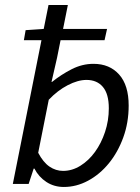

<svg xmlns="http://www.w3.org/2000/svg" viewBox="-20 -732 559 764"><path d="M132 -124Q152 -86 177 -69Q202 -52 231 -52Q267 -52 300 -72.5Q333 -93 358 -127.5Q383 -162 398 -207Q413 -252 413 -301Q413 -358 389.5 -386Q366 -414 324 -414Q290 -414 249.5 -393Q209 -372 174 -335ZM187 -406Q223 -435 265 -456.5Q307 -478 352 -478Q416 -478 454 -435.5Q492 -393 492 -312Q492 -244 470.5 -185Q449 -126 413 -82Q377 -38 330.5 -13Q284 12 234 12Q195 12 164.5 -8Q134 -28 117 -61H114L94 0H31L145 -572H75L82 -612L154 -617L173 -712H250L231 -617H406L396 -572H221L207 -502L185 -406Z"/></svg>

Font: mr_Source Sans Pro
Style: Italic
Weight: 400
Italic angle: -11°
Designer: Paul D. Hunt
Foundry: Adobe Systems Incorporated
Version: Version 1.036;July 10, 2024;FontCreator 11.5.0.2430 64-bit